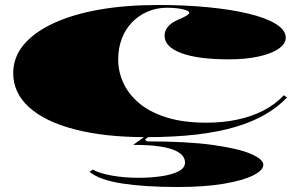

<svg xmlns="http://www.w3.org/2000/svg" viewBox="-20 -535 1210 770"><path d="M565 15Q400 15 280.5 -16Q161 -47 97 -104.5Q33 -162 33 -242Q33 -305 75 -355.5Q117 -406 195 -442Q273 -478 379 -496.5Q485 -515 614 -515Q721 -515 814 -506Q907 -497 977.5 -480Q1048 -463 1087 -438.5Q1126 -414 1126 -384Q1126 -359 1096.5 -339Q1067 -319 1015.5 -308Q964 -297 898 -297Q774 -297 707 -322Q640 -347 640 -392Q640 -412 653.5 -428Q667 -444 692 -455Q739 -474 739 -484Q739 -489 727.5 -493.5Q716 -498 696 -501Q676 -504 650 -504Q608 -504 572 -488.5Q536 -473 509.5 -445.5Q483 -418 468.5 -380Q454 -342 454 -296Q454 -249 474 -204Q494 -159 536.5 -122.5Q579 -86 646.5 -64.5Q714 -43 808 -43Q873 -43 930.5 -55Q988 -67 1036 -91.5Q1084 -116 1118 -153L1131 -144Q1095 -106 1044.5 -76.5Q994 -47 926 -26.5Q858 -6 768.5 4.5Q679 15 565 15ZM693 215Q562 215 470.5 201Q379 187 339 154L352 145Q378 160 428 169Q478 178 535 178Q583 178 625.5 172Q668 166 695 152.5Q722 139 722 117Q722 104 714 92Q706 80 684.5 69.5Q663 59 622 52.5Q581 46 514 46L578 0H593L561 25L570 32Q732 32 835 46.5Q938 61 987 82.5Q1036 104 1036 126Q1036 148 995 168.5Q954 189 877 202Q800 215 693 215Z"/></svg>

Font: Kalnia Expanded SemiBold
Style: Regular
Weight: 600
Width: 7
Designer: Frida Medrano
Foundry: Frida Medrano
Version: Version 1.105